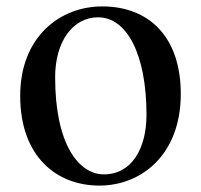

<svg xmlns="http://www.w3.org/2000/svg" viewBox="-20 -563 628 599"><path d="M290 16C421 16 544 -80 544 -270C544 -450 443 -543 299 -543C166 -543 43 -447 43 -264C43 -74 157 16 290 16ZM304 -19C225 -19 152 -114 152 -322C152 -433 207 -509 286 -509C375 -509 437 -395 437 -205C437 -98 390 -19 304 -19Z"/></svg>

Font: Noto Serif HK SemiBold
Style: Regular
Weight: 600
Designer: Ryoko NISHIZUKA 西塚涼子 (kana & ideographs); Frank Grießhammer (Latin, Greek & Cyrillic); Wenlong ZHANG 张文龙 (bopomofo); San
Foundry: Adobe
Version: Version 2.001;hotconv 1.1.0;makeotfexe 2.6.0